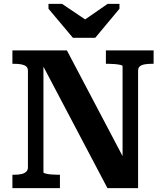

<svg xmlns="http://www.w3.org/2000/svg" viewBox="-20 -970 849 990"><path d="M356 -775H471L596 -925V-950H535L380 -843L456 -845L300 -950H230V-925ZM44 0V-69H54Q75 -69 90.5 -72.5Q106 -76 115 -84.5Q124 -93 124 -107V-605Q124 -620 115 -627.5Q106 -635 90.5 -638Q75 -641 54 -641H44V-710H325L630 -131L612 -134V-629Q612 -633 600.5 -635.5Q589 -638 572.5 -639.5Q556 -641 540 -641H526V-710H772V-641H761Q741 -641 725 -638Q709 -635 700.5 -627.5Q692 -620 692 -605V0H534L182 -668L204 -663V-81Q204 -78 215.5 -75Q227 -72 243.5 -70.5Q260 -69 276 -69H289V0Z"/></svg>

Font: Roboto Serif 20pt SemiBold
Style: Regular
Weight: 600
Version: Version 1.008